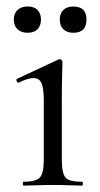

<svg xmlns="http://www.w3.org/2000/svg" viewBox="-20 -580 313 600"><path d="M53.4 0Q51.2 0 51.2 -6Q51.2 -12 53.4 -12Q92.4 -12 104.6 -25.3Q116.8 -38.6 116.8 -81V-268Q116.8 -303.4 109.9 -319.7Q103 -336 84.4 -336Q75.8 -336 64.7 -332.6Q53.6 -329.2 38.6 -321.8Q34.6 -320.8 32.1 -326.4Q29.6 -332 33.4 -333.8L162.8 -394.2Q165.6 -395.2 166.6 -395.2Q169.2 -395.2 172.2 -392.6Q175.2 -390 175.2 -386.8Q175.2 -378.8 174.2 -348Q173.2 -317.2 173.2 -269.2V-81Q173.2 -38.6 184.7 -25.3Q196.2 -12 236 -12Q239 -12 239 -6Q239 0 236 0Q218.4 0 194.8 -1Q171.2 -2 144.6 -2Q119 -2 95.4 -1Q71.8 0 53.4 0ZM66.2 -477.6Q46.8 -477.6 35 -488.5Q23.2 -499.4 23.2 -519Q23.2 -538.2 35 -549Q46.8 -559.8 66.2 -559.8Q86.4 -559.8 97.2 -549Q108 -538.2 108 -519Q108 -499.4 97.2 -488.5Q86.4 -477.6 66.2 -477.6ZM209.4 -477.6Q189.2 -477.6 178 -488.5Q166.8 -499.4 166.8 -519Q166.8 -538.2 178 -548.9Q189.2 -559.6 209.4 -559.6Q250.2 -559.6 250.2 -519Q250.2 -477.6 209.4 -477.6Z"/></svg>

Font: Cormorant Light
Style: Regular
Weight: 300
Designer: Christian Thalmann (Catharsis Fonts)
Foundry: Catharsis Fonts
Version: Version 4.000